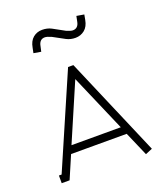

<svg xmlns="http://www.w3.org/2000/svg" viewBox="-128 -757 720 849"><g transform="rotate(-20 232.0 -333.0)"><path d="M266.1 -627Q286.1 -618.2 295.9 -618.2Q321.8 -618.2 327.1 -648.9L332 -672.9L367.2 -667L362.8 -643.1Q357.4 -612.8 338.9 -597.9Q320.3 -583 295.9 -583Q272.9 -583 253.9 -592.8L198.2 -623Q178.2 -631.8 168 -631.8Q142.6 -631.8 137.2 -601.1L131.8 -577.1L97.2 -583L102.1 -606.9Q107.4 -637.2 125.5 -652.1Q143.6 -667 168 -667Q191.9 -667 210.9 -657.2ZM348.1 -143.1 231.9 -412.1 116.2 -143.1ZM18.1 0V-36.1H30.8L220.2 -473.1H245.1L444.8 -6.8L412.1 6.8L362.8 -106.9H101.1L55.2 0Z"/></g></svg>

Font: RawengulkPcs
Style: Regular
Weight: 400
Version: Version 0.92